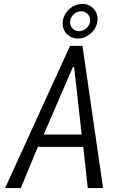

<svg xmlns="http://www.w3.org/2000/svg" viewBox="-20 -959 640 979"><path d="M337 -725H400.5L505.5 0H427.5L404.5 -210H173L86 0H6ZM396.5 -273 358 -617H351.5L203 -273ZM299.5 -840Q299.5 -848 301 -856Q305 -878.5 319.5 -897.5Q334 -916.5 355.2 -927.8Q376.5 -939 399.5 -939Q422 -939 439.8 -928.8Q457.5 -918.5 467.5 -901Q477.5 -883.5 477.5 -862Q477.5 -854.5 476 -846Q472 -823 457.2 -804Q442.5 -785 421.5 -773.8Q400.5 -762.5 377.5 -762.5Q355 -762.5 337.2 -772.8Q319.5 -783 309.5 -800.5Q299.5 -818 299.5 -840ZM439.5 -855.5Q439.5 -875 426.5 -888.2Q413.5 -901.5 393.5 -901.5Q379 -901.5 366 -893.8Q353 -886 345.2 -873Q337.5 -860 337.5 -845.5Q337.5 -826 350.8 -813Q364 -800 384 -800Q398 -800 410.8 -807.8Q423.5 -815.5 431.5 -828.2Q439.5 -841 439.5 -855.5Z"/></svg>

Font: JuliaMono Light
Style: Italic
Weight: 300
Italic angle: -9°
Monospace: yes
Designer: cormullion
Foundry: corm
Version: Version 0.054; ttfautohint (v1.8.4)